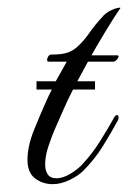

<svg xmlns="http://www.w3.org/2000/svg" viewBox="-20 -462 327 489"><path d="M114 7Q89 7 69.5 -7.5Q50 -22 50 -55Q50 -90 67 -132Q84 -174 99 -207Q101 -212 104.5 -219Q108 -226 112 -234H73V-255H122L150 -305H103Q100 -305 100 -310Q100 -314 103 -318.5Q106 -323 110 -323Q138 -323 152 -328Q166 -333 176 -342Q192 -356 207.5 -378Q223 -400 238 -416Q249 -430 265.5 -437Q282 -444 287 -442Q282 -435 271 -418Q260 -401 248 -381Q236 -361 226 -344Q216 -327 213 -321H279Q282 -321 282 -319Q282 -315 277.5 -310Q273 -305 269 -305H204L177 -255H222V-234H166Q153 -209 141 -181.5Q129 -154 118 -129Q114 -120 104.5 -93Q95 -66 95 -43Q95 -28 101.5 -18Q108 -8 124 -8Q141 -8 161 -20.5Q181 -33 192 -46Q215 -71 234 -101Q253 -131 272 -165Q275 -169 278 -169Q282 -169 282 -163Q282 -158 280 -155Q262 -122 241.5 -89Q221 -56 192 -27Q179 -14 157 -3.5Q135 7 114 7Z"/></svg>

Font: MonteCarlo
Style: Regular
Weight: 400
Designer: Robert E. Leuschke
Foundry: Robert E. Leuschke
Version: Version 1.010; ttfautohint (v1.8.3)